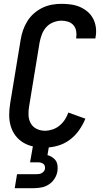

<svg xmlns="http://www.w3.org/2000/svg" viewBox="-20 -763 540 1003"><path d="M215 8Q184 8 155.5 2.5Q127 -3 102.5 -17.5Q78 -32 61 -54.5Q44 -77 36 -104.5Q28 -132 28 -161.5Q28 -191 33 -222L88 -556Q92 -581 100.5 -605.5Q109 -630 123 -652.5Q137 -675 157.5 -693Q178 -711 202 -722.5Q226 -734 251 -738.5Q276 -743 301 -743Q326 -743 351 -739.5Q376 -736 398 -726.5Q420 -717 438 -701.5Q456 -686 467 -664.5Q478 -643 481 -618Q484 -593 479 -568Q479 -566 479 -564.5Q479 -563 478 -562H378Q378 -562 378 -563Q378 -564 378 -565Q381 -583 378 -600.5Q375 -618 364 -631Q353 -644 336 -649.5Q319 -655 301 -655Q280 -655 258.5 -646.5Q237 -638 222 -621.5Q207 -605 199 -584Q191 -563 187 -542L132 -207Q128 -184 129 -161Q130 -138 140.5 -119Q151 -100 171 -90Q191 -80 215 -80Q234 -80 254 -86.5Q274 -93 290.5 -106.5Q307 -120 318.5 -137.5Q330 -155 337 -175L426 -143Q413 -111 392.5 -82Q372 -53 343.5 -32Q315 -11 281 -1.5Q247 8 215 8ZM57 220 69 147H169Q176 147 183.5 146Q191 145 197.5 141.5Q204 138 209 132Q214 126 215 119Q216 111 214 104Q212 97 206.5 93Q201 89 194 87Q187 85 180 85H137L152 0H236L228 47Q241 51 253 58.5Q265 66 272 77Q279 88 280.5 102.5Q282 117 280 131Q277 151 265.5 169.5Q254 188 236 200Q218 212 197.5 216Q177 220 157 220Z"/></svg>

Font: Iosevka SS04 Semibold
Style: Italic
Weight: 600
Italic angle: -9°
Monospace: yes
Designer: Belleve Invis
Foundry: Belleve Invis
Version: Version 19.0.0; ttfautohint (v1.8.4)